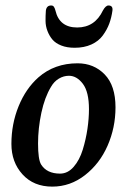

<svg xmlns="http://www.w3.org/2000/svg" viewBox="-20 -673 450 707"><path d="M254.9 -497.1Q226.6 -497.1 205.6 -505.4Q184.6 -513.7 173.1 -527.3Q161.6 -541 154.8 -558.8Q147.9 -576.7 147.7 -595.7Q147.5 -614.7 148.9 -633.8Q151.4 -652.8 168 -652.8Q171.9 -652.8 174.6 -651.6Q177.2 -650.4 179.2 -646.7Q181.2 -643.1 181.9 -641.4Q182.6 -639.6 184.1 -634.3Q198.7 -571.8 264.2 -571.8Q329.1 -571.8 358.9 -634.3Q369.1 -652.8 379.4 -652.8Q396.5 -652.8 394 -633.8Q390.6 -608.4 382.3 -585.9Q374 -563.5 358.6 -542.5Q343.3 -521.5 316.7 -509.3Q290 -497.1 254.9 -497.1ZM22 -143.1Q22 -216.8 48.6 -282Q75.2 -347.2 121.6 -388.2Q180.7 -439.9 265.6 -439.9Q325.7 -439.9 365.5 -398.9Q405.3 -357.9 405.3 -277.8Q405.3 -203.1 376.2 -136.7Q347.2 -70.3 293 -28.1Q238.8 14.2 172.4 14.2Q104 14.2 63 -30.8Q22 -75.7 22 -143.1ZM201.2 -33.7Q229.5 -33.7 251.2 -58.6Q272.9 -83.5 284.7 -121.8Q296.4 -160.2 302 -198.5Q307.6 -236.8 307.6 -271Q307.6 -334.5 285.2 -364.3Q262.7 -394 233.9 -394Q214.4 -394 196.8 -383.5Q179.2 -373 168 -353.5Q144.5 -314.9 132.3 -257.6Q120.1 -200.2 120.1 -144.5Q120.1 -85.9 131.3 -67.4Q152.3 -33.7 201.2 -33.7Z"/></svg>

Font: Cooper* Medium
Style: Italic
Weight: 500
Italic angle: -7°
Designer: Owen Earl
Foundry: indestructible type*
Version: Version 0.001